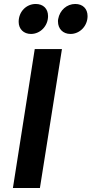

<svg xmlns="http://www.w3.org/2000/svg" viewBox="-20 -947 461 967"><path d="M136 -776C183 -776 222 -816 222 -866C222 -903 198 -927 160 -927C114 -927 74 -890 74 -837C74 -801 99 -776 136 -776ZM335 -776C382 -776 421 -816 421 -866C421 -903 397 -927 359 -927C317 -927 281 -896 273 -851C272 -847 272 -843 272 -839C272 -802 297 -776 335 -776ZM45 0H181L292 -700H155Z"/></svg>

Font: Arthouse Owned
Style: Bold Italic
Weight: 700
Italic angle: -10°
Designer: Jeremy Tribby
Foundry: Tribby Type
Version: Version 1.000;PS 001.000;hotconv 1.0.88;makeotf.lib2.5.64775